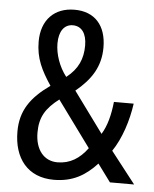

<svg xmlns="http://www.w3.org/2000/svg" viewBox="-53 -768 659 823"><g transform="rotate(5 277.0 -357.0)"><path d="M235 -724C148 -724 93 -668 93 -575C93 -502 119 -452 160 -390C78 -332 36 -273 36 -183C36 -68 96 10 209 10C290 10 344 -22 394 -76L450 0H554L448 -136C487 -193 512 -273 522 -345H437C431 -289 419 -241 396 -204L268 -379C334 -433 372 -491 372 -573C372 -669 321 -724 235 -724ZM233 -657C271 -657 293 -627 293 -575C293 -518 274 -473 224 -434C192 -475 174 -528 174 -574C174 -627 197 -657 233 -657ZM203 -335 347 -138C313 -92 272 -66 218 -66C160 -66 122 -112 122 -186C122 -253 147 -292 203 -335Z"/></g></svg>

Font: Noto Sans Gurmukhi UI Condensed
Style: Regular
Weight: 400
Width: 3
Designer: Jelle Bosma - Monotype Design Team
Foundry: Monotype Imaging Inc.
Version: Version 2.004